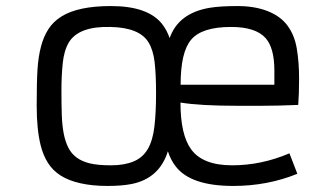

<svg xmlns="http://www.w3.org/2000/svg" viewBox="-20 -611 1122 641"><path d="M972.7 -30.8Q873 9.8 758.8 9.8Q616.2 9.8 566.4 -55.7Q549.8 -77.1 540.5 -106Q512.2 -15.1 418.9 3.4Q386.7 9.8 337.9 9.8Q289.1 9.8 249.3 1Q209.5 -7.8 182.6 -24.9Q155.8 -42 139.9 -67.4Q124 -92.8 115.7 -126Q102.5 -178.7 102.5 -258.3Q102.5 -337.9 105.2 -379.4Q107.9 -420.9 116.5 -454.3Q125 -487.8 141.4 -513.4Q157.7 -539.1 185.5 -556.2Q241.2 -590.8 350.1 -590.8Q473.1 -590.8 520.5 -531.7Q536.6 -511.7 546.4 -483.9Q575.7 -567.4 680.2 -585Q715.3 -590.8 772.7 -590.8Q830.1 -590.8 873.3 -574Q916.5 -557.1 939.9 -525.4Q963.4 -493.7 970.9 -448.5Q978.5 -403.3 978.5 -349.6Q978.5 -295.9 975.6 -260.7Q906.7 -257.8 852.1 -257.8H773.4Q648.9 -257.8 582.5 -268.6Q582.5 -161.1 618.2 -112.3Q657.2 -59.1 754.9 -59.1Q852.5 -59.1 946.3 -99.1ZM896 -328.1V-375Q896 -451.7 866.2 -484.4Q833 -521 751.5 -521Q653.8 -521 618.2 -478.5Q583 -437.5 583 -328.1ZM475.1 -470.7Q444.8 -519 349.1 -521Q243.2 -523.9 210 -469.7Q193.8 -442.4 189.5 -400.4Q185.1 -358.4 185.1 -309.6Q185.1 -260.7 186.3 -226.8Q187.5 -192.9 192.6 -165.8Q197.8 -138.7 207.8 -118.7Q217.8 -98.6 235.4 -85.4Q252.9 -72.3 279.5 -65.7Q306.2 -59.1 350.6 -59.1Q395 -59.1 426 -72Q457 -85 473.6 -113.8Q490.2 -142.6 495.6 -189.2Q501 -235.8 501 -299.6Q501 -363.3 496.1 -404.3Q491.2 -445.3 475.1 -470.7Z"/></svg>

Font: Armata
Style: Regular
Weight: 400
Designer: Viktoriya Grabowska
Foundry: Viktoriya Grabowska
Version: Version 1.003